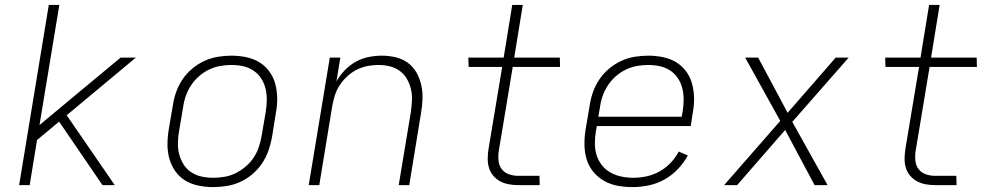

<svg xmlns="http://www.w3.org/2000/svg" viewBox="-20 -755 4040 783"><path d="M398 0 221 -259 131 -184 101 0H58L179 -735H222L141 -245L332 -404L472 -520H534L252 -285L448 0Z M849 8Q819 8 789.5 2Q760 -4 736 -18.5Q712 -33 695.5 -56Q679 -79 671 -107Q663 -135 663 -165Q663 -195 668 -226L685 -326Q689 -353 698.5 -380Q708 -407 724.5 -431.5Q741 -456 764.5 -475.5Q788 -495 814.5 -507Q841 -519 869 -523.5Q897 -528 924 -528Q954 -528 983.5 -522Q1013 -516 1037 -501.5Q1061 -487 1078 -464Q1095 -441 1102.5 -413Q1110 -385 1110.5 -355Q1111 -325 1105 -294L1089 -194Q1084 -167 1074.5 -140Q1065 -113 1048.5 -88.5Q1032 -64 1009 -44.5Q986 -25 959.5 -13Q933 -1 904.5 3.5Q876 8 849 8ZM850 -30Q872 -30 895.5 -34Q919 -38 940.5 -48.5Q962 -59 981.5 -75.5Q1001 -92 1014.5 -112.5Q1028 -133 1035.5 -155.5Q1043 -178 1047 -201L1064 -301Q1068 -325 1068 -349Q1068 -373 1062.5 -395Q1057 -417 1044.5 -436Q1032 -455 1013 -467.5Q994 -480 971.5 -485Q949 -490 924 -490Q902 -490 878.5 -486Q855 -482 833 -471.5Q811 -461 792 -444.5Q773 -428 759.5 -407.5Q746 -387 738 -364.5Q730 -342 727 -319L710 -219Q706 -195 705.5 -171Q705 -147 711 -125Q717 -103 729 -84Q741 -65 760 -52.5Q779 -40 802 -35Q825 -30 850 -30Z M1239 0 1325 -520H1368L1352 -423Q1366 -448 1386.5 -469Q1407 -490 1431.5 -503.5Q1456 -517 1483.5 -522.5Q1511 -528 1537 -528Q1566 -528 1593.5 -521.5Q1621 -515 1643 -499Q1665 -483 1678.5 -459Q1692 -435 1698 -408Q1704 -381 1703 -352Q1702 -323 1697 -294L1649 0H1606L1656 -301Q1659 -324 1660 -347.5Q1661 -371 1655.5 -393Q1650 -415 1639 -434Q1628 -453 1610 -466Q1592 -479 1570 -484.5Q1548 -490 1524 -490Q1502 -490 1480 -486Q1458 -482 1436.5 -471.5Q1415 -461 1397 -444.5Q1379 -428 1366 -408.5Q1353 -389 1346 -367Q1339 -345 1335 -323L1282 0Z M2181 0H2094Q2074 0 2055 -3.5Q2036 -7 2020 -15.5Q2004 -24 1992 -38Q1980 -52 1974.5 -69.5Q1969 -87 1969 -106.5Q1969 -126 1972 -146L2028 -482H1891L1890 -520H2034L2069 -735H2112L2077 -520H2263L2264 -482H2071L2014 -139Q2011 -120 2013 -100Q2015 -80 2026 -65.5Q2037 -51 2055 -44.5Q2073 -38 2093 -38H2180Z M2560 8Q2528 8 2498.5 2.5Q2469 -3 2443.5 -17.5Q2418 -32 2399.5 -54.5Q2381 -77 2372.5 -105Q2364 -133 2363.5 -164Q2363 -195 2368 -226L2385 -326Q2389 -353 2398.5 -380Q2408 -407 2424.5 -431.5Q2441 -456 2464.5 -475.5Q2488 -495 2514.5 -507Q2541 -519 2568.5 -523.5Q2596 -528 2624 -528Q2654 -528 2683.5 -522Q2713 -516 2737 -501.5Q2761 -487 2778 -464Q2795 -441 2802.5 -413Q2810 -385 2810.5 -355Q2811 -325 2805 -294L2797 -241H2414L2410 -219Q2406 -194 2406 -169.5Q2406 -145 2413 -122.5Q2420 -100 2434.5 -81.5Q2449 -63 2469.5 -51.5Q2490 -40 2514 -35Q2538 -30 2563 -30Q2590 -30 2617.5 -36Q2645 -42 2670 -56Q2695 -70 2715 -91Q2735 -112 2748 -137L2785 -121Q2769 -91 2744 -65Q2719 -39 2689 -22.5Q2659 -6 2625.5 1Q2592 8 2560 8ZM2420 -279H2760L2764 -301Q2768 -325 2768 -349Q2768 -373 2762.5 -395Q2757 -417 2744.5 -436Q2732 -455 2713 -467.5Q2694 -480 2671 -485Q2648 -490 2624 -490Q2601 -490 2578 -486Q2555 -482 2533 -471.5Q2511 -461 2492 -444.5Q2473 -428 2459.5 -407.5Q2446 -387 2438 -364.5Q2430 -342 2427 -319Z M2986 0H2933L3162 -262L3019 -520H3072L3192 -295L3388 -520H3441L3211 -258L3355 0H3302L3182 -225Z M3881 0H3794Q3774 0 3755 -3.5Q3736 -7 3720 -15.5Q3704 -24 3692 -38Q3680 -52 3674.5 -69.5Q3669 -87 3669 -106.5Q3669 -126 3672 -146L3728 -482H3591L3590 -520H3734L3769 -735H3812L3777 -520H3963L3964 -482H3771L3714 -139Q3711 -120 3713 -100Q3715 -80 3726 -65.5Q3737 -51 3755 -44.5Q3773 -38 3793 -38H3880Z"/></svg>

Font: Iosevka Aile Extralight
Style: Italic
Weight: 200
Italic angle: -9°
Designer: Belleve Invis
Foundry: Belleve Invis
Version: Version 31.1.0; ttfautohint (v1.8.4)